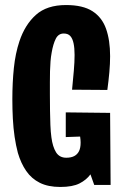

<svg xmlns="http://www.w3.org/2000/svg" viewBox="-20 -734 488 762"><path d="M29 -340Q29 -373 30.5 -404Q32 -435 35 -464Q38 -493 43.5 -519.5Q49 -546 57 -570Q79 -636 122.5 -675Q166 -714 242 -714Q309 -714 347 -689.5Q385 -665 401 -619.5Q417 -574 417 -511Q417 -481 414 -447.5Q411 -414 406 -377L266 -378Q270 -419 273 -453.5Q276 -488 276 -516Q276 -543 272 -562Q268 -581 259 -591Q250 -601 233 -601Q212 -601 201.5 -580.5Q191 -560 185 -525Q182 -509 180.5 -490.5Q179 -472 178.5 -451.5Q178 -431 178 -408Q178 -385 178 -361Q178 -326 178.5 -295Q179 -264 180 -237.5Q181 -211 184 -189Q189 -151 202.5 -129.5Q216 -108 243 -108Q262 -108 274.5 -114.5Q287 -121 293.5 -134Q300 -147 300 -168Q300 -173 299.5 -179Q299 -185 298 -192L241 -190V-288L417 -286L419 0H354L339 -42Q323 -20 295.5 -6Q268 8 219 8Q171 8 138 -8.5Q105 -25 84 -55.5Q63 -86 51 -127Q43 -157 38 -191Q33 -225 31 -262.5Q29 -300 29 -340Z"/></svg>

Font: Truculenta Black
Style: Regular
Weight: 900
Version: Version 1.002